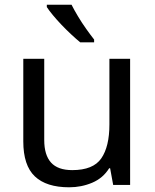

<svg xmlns="http://www.w3.org/2000/svg" viewBox="-20 -786 658 816"><path d="M533 -536V0H461L448 -71H444Q418 -29 372 -9.5Q326 10 274 10Q177 10 128 -36.5Q79 -83 79 -185V-536H168V-191Q168 -127 197 -95Q226 -63 287 -63Q376 -63 410.5 -113Q445 -163 445 -257V-536ZM284 -766Q295 -744 311.5 -716.5Q328 -689 346.5 -663Q365 -637 380 -618V-606H321Q304 -620 283 -639.5Q262 -659 241.5 -680.5Q221 -702 204.5 -722Q188 -742 179 -756V-766Z"/></svg>

Font: Noto Sans Adlam Unjoined
Style: Regular
Weight: 400
Designer: Mark Jamra, Neil Patel
Foundry: JamraPatel LLC
Version: Version 3.001